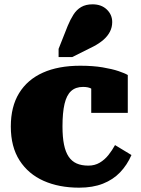

<svg xmlns="http://www.w3.org/2000/svg" viewBox="-20 -857 651 888"><path d="M389 -91Q418 -91 441 -104.5Q464 -118 481.5 -140Q499 -162 512 -186L588 -140Q568 -94 535.5 -60Q503 -26 456 -7.5Q409 11 346 11Q253 11 182 -20.5Q111 -52 70.5 -115Q30 -178 30 -272Q30 -364 68.5 -426.5Q107 -489 178.5 -521Q250 -553 351 -553Q410 -553 454.5 -545.5Q499 -538 528.5 -528Q558 -518 571 -510V-335H402V-495Q417 -496 424 -487Q431 -478 433 -466Q435 -454 432.5 -443.5Q430 -433 426 -431Q413 -442 399.5 -448.5Q386 -455 364 -455Q330 -455 309 -436Q288 -417 278.5 -376.5Q269 -336 269 -272Q269 -223 276 -188.5Q283 -154 297.5 -132.5Q312 -111 334.5 -101Q357 -91 389 -91ZM293 -737Q305 -766 319.5 -789Q334 -812 355.5 -824.5Q377 -837 408 -837Q449 -837 474 -813Q499 -789 499 -755Q499 -731 488.5 -710.5Q478 -690 458.5 -673Q439 -656 412 -642L314 -593H251V-631Z"/></svg>

Font: Roboto Serif 20pt Black
Style: Regular
Weight: 900
Version: Version 1.008